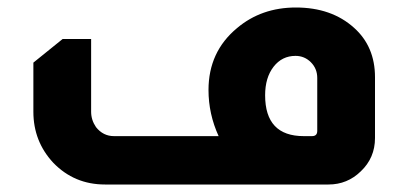

<svg xmlns="http://www.w3.org/2000/svg" viewBox="-20 -492 1075 512"><path d="M563 -129Q536 -188 536 -252Q536 -354 612 -417Q677 -472 769 -472Q864 -472 924 -418Q980 -368 980 -286V-285V-124Q980 -71 942 -35Q906 0 856 0H260Q178 0 122 -58Q69 -115 69 -194V-325L147 -388H223V-194Q223 -172 236 -153Q255 -129 284 -129ZM826 -284Q826 -309 809 -326Q792 -343 768 -343Q732 -343 709.5 -314Q687 -285 687 -238Q687 -129 790 -129H812Q826 -129 826 -143Z"/></svg>

Font: Almarai ExtraBold
Style: Regular
Weight: 800
Designer: Boutros International 2019
Foundry: Created by Boutros International 2019
Version: Version 1.10